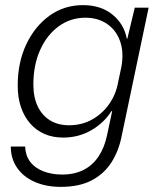

<svg xmlns="http://www.w3.org/2000/svg" viewBox="-20 -551 624 748"><path d="M217 177Q159 177 115 157.5Q71 138 46.5 102.5Q22 67 22 20H78Q79 54 97 78.5Q115 103 148 116Q181 129 222 129Q270 129 305.5 111Q341 93 364 58.5Q387 24 397 -24L417 -118H414Q385 -72 335.5 -43.5Q286 -15 226 -15Q186 -15 153.5 -29Q121 -43 97.5 -70Q74 -97 61.5 -134Q49 -171 49 -217Q49 -308 82.5 -378.5Q116 -449 173 -490Q230 -531 303 -531Q374 -531 419 -493.5Q464 -456 474 -400H476L505 -521H559L454 -21Q443 36 414.5 81Q386 126 337.5 151.5Q289 177 217 177ZM249 -63Q299 -63 339 -85.5Q379 -108 405.5 -146Q432 -184 440 -230L453 -291Q463 -347 448 -390Q433 -433 397.5 -457.5Q362 -482 313 -482Q254 -482 208 -448Q162 -414 136 -355.5Q110 -297 110 -222Q110 -171 127.5 -135.5Q145 -100 176 -81.5Q207 -63 249 -63Z"/></svg>

Font: Mona Sans ExtraLight Light
Style: Italic
Weight: 300
Italic angle: -11.6951°
Version: Version 2.000